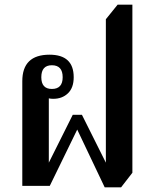

<svg xmlns="http://www.w3.org/2000/svg" viewBox="-20 -792 660 818"><path d="M544 -56V-772H481L431 -710V-99L329 -303H290L188 -99V-373Q196 -371 207 -371Q245 -371 269.5 -394.5Q294 -418 294 -463Q294 -559 191 -559Q75 -559 75 -446V0H192L309 -240L426 6H496ZM201 -413Q156 -413 156 -463Q156 -514 201 -514Q247 -514 247 -463Q247 -413 201 -413Z"/></svg>

Font: Noto Serif Thai SemiCondensed Semi
Style: Regular
Weight: 600
Width: 4
Designer: Monotype Design Team
Foundry: Monotype Imaging Inc.
Version: Version 1.901